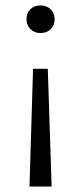

<svg xmlns="http://www.w3.org/2000/svg" viewBox="-20 -488 309 703"><path d="M180 -418Q180 -395 165.5 -381Q151 -367 128 -367Q106 -367 91.5 -381.5Q77 -396 77 -418Q77 -440 91 -454Q105 -468 128 -468Q151 -468 165.5 -454Q180 -440 180 -418ZM169 195H88L101 -236H155Z"/></svg>

Font: Ysabeau SC
Style: Regular
Weight: 400
Designer: Christian Thalmann (Catharsis Fonts)
Version: Version 0.003